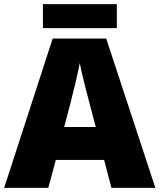

<svg xmlns="http://www.w3.org/2000/svg" viewBox="-20 -902 766 922"><path d="M541 -882H186V-767H541ZM515 0H726L490 -717H233L0 0H212L248 -134H480ZM409 -409 440 -292H288L319 -409C331 -456 354 -550 363 -599C372 -550 399 -447 409 -409Z"/></svg>

Font: Noto Sans Arabic UI Bk
Style: Regular
Weight: 900
Designer: Monotype Design Team, Nadine Chahine and Nizar Qandah
Foundry: Monotype Imaging Inc.
Version: Version 2.010